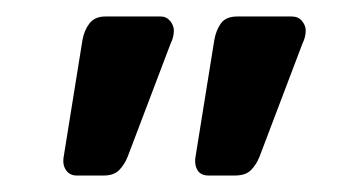

<svg xmlns="http://www.w3.org/2000/svg" viewBox="-20 -621 428 233"><path d="M233 -408Q224 -408 220 -414Q216 -420 217 -429L240 -572Q242 -584 248 -592.5Q254 -601 268 -601H334Q342 -601 346.5 -595.5Q351 -590 351 -584Q351 -576 347 -568L295 -431Q291 -421 284.5 -414.5Q278 -408 265 -408ZM73 -408Q65 -408 60.5 -414Q56 -420 57 -429L80 -572Q82 -584 88.5 -592.5Q95 -601 108 -601H175Q182 -601 186.5 -595.5Q191 -590 191 -584Q191 -576 187 -568L135 -431Q131 -421 124.5 -414.5Q118 -408 106 -408Z"/></svg>

Font: DVN-Rubik
Style: Regular
Weight: 400
Designer: Hubert and Fischer
Foundry: Hubert & Fischer
Version: Version 2.102